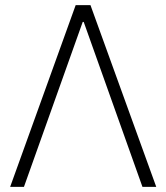

<svg xmlns="http://www.w3.org/2000/svg" viewBox="-20 -727 646 747"><path d="M19.5 0 274.4 -707H332L587.9 0H534.2L305.7 -641.6H301.8L73.2 0Z"/></svg>

Font: Pretendard ExtraLight
Style: Regular
Weight: 200
Designer: Base glyphs from Inter by Rasmus Andersson; Hangeul glyphs from Noto Sans CJK(Source Han Sans) by Jang Soo-young and Kan
Foundry: Kil Hyung-jin
Version: Version 1.309